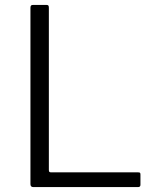

<svg xmlns="http://www.w3.org/2000/svg" viewBox="-20 -762 636 782"><path d="M115 -742H169Q175 -742 177 -739.5Q179 -737 179 -730V-70Q179 -64 181 -62Q183 -60 189 -60H542Q548 -60 550 -58.5Q552 -57 552 -51V-9Q552 0 542 0H116Q104 0 104 -12V-730Q104 -737 106.5 -739.5Q109 -742 115 -742Z"/></svg>

Font: Libre Franklin Light
Style: Regular
Weight: 300
Designer: Pablo Impallari, Rodrigo Fuenzalida
Foundry: Impallari Type
Version: Version 1.002; ttfautohint (v1.5)